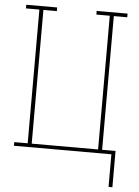

<svg xmlns="http://www.w3.org/2000/svg" viewBox="-60 -781 720 997"><g transform="rotate(5 300.0 -282.5)"><path d="M544 170V0H36V-19H106V-716H36V-735H197V-716H127V-19H473V-716H403V-735H564V-716H494V-19H564V170Z"/></g></svg>

Font: Iosevka HT Thin Extended
Style: Regular
Weight: 100
Width: 7
Monospace: yes
Designer: Belleve Invis
Foundry: Belleve Invis
Version: Version 32.3.0; ttfautohint (v1.8.4)